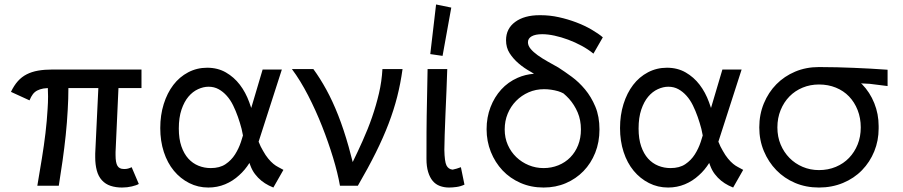

<svg xmlns="http://www.w3.org/2000/svg" viewBox="-20 -831 4038 859"><path d="M526 8Q498 8 475 0.5Q452 -7 436 -24.5Q420 -42 413 -68.5Q406 -95 406 -127Q406 -135 406 -144L420 -437H286Q286 -388 283 -340Q280 -283 274 -226Q268 -169 260 -112.5Q252 -56 243 0H147Q158 -65 167.5 -123Q177 -181 183.5 -236Q190 -291 193 -344Q195 -372 195 -400Q195 -418 194 -437Q183 -436 174 -435Q158 -432 146.5 -426Q135 -420 127 -409.5Q119 -399 112 -382L29 -420Q43 -449 60 -468Q77 -487 99.5 -498.5Q122 -510 150.5 -515Q179 -520 216 -520H613V-437H510L497 -151Q497 -144 497 -137Q497 -103 505.5 -89Q514 -75 533 -75Q534 -75 535 -75Q537 -75 540 -75Q546 -75 553.5 -77Q561 -79 569 -83L601 -8Q591 -2 570 3Q549 8 526 8Z M1203 8 1183 -1Q1165 -10 1149.5 -22.5Q1134 -35 1121 -52Q1108 -69 1100 -91Q1098 -96 1096 -102Q1076 -70 1050 -47Q1022 -21 987 -6.5Q952 8 912 8Q866 8 826.5 -12Q787 -32 758 -67Q729 -102 713 -151Q697 -200 697 -258Q697 -316 712.5 -365.5Q728 -415 755.5 -451Q783 -487 822 -507.5Q861 -528 907 -528Q954 -528 990.5 -507Q1027 -486 1053 -452Q1079 -418 1095 -374Q1100 -361 1104 -348L1155 -520H1241L1137 -197Q1146 -174 1157 -156Q1168 -136 1180 -121.5Q1192 -107 1203 -98Q1214 -89 1224 -84L1248 -71ZM1058 -196Q1062 -211 1067 -225Q1064 -239 1061 -254Q1054 -281 1044.5 -308Q1035 -335 1023 -359.5Q1011 -384 994.5 -402.5Q978 -421 958 -432Q938 -443 913 -443Q890 -443 866 -432Q842 -421 823 -398.5Q804 -376 792 -340.5Q780 -305 780 -256Q780 -210 791.5 -176.5Q803 -143 822.5 -121.5Q842 -100 868 -89.5Q894 -79 923 -79Q963 -79 989 -96.5Q1015 -114 1031.5 -140Q1048 -166 1058 -196Z M1501 0Q1491 -57 1470 -126Q1449 -195 1421 -266Q1393 -337 1358.5 -404Q1324 -471 1286 -522H1382Q1412 -481 1440 -430Q1468 -379 1493 -315.5Q1518 -252 1540 -174Q1549 -141 1558 -106Q1581 -153 1602 -200Q1626 -253 1644.5 -306.5Q1663 -360 1675.5 -413.5Q1688 -467 1691 -522H1781Q1772 -457 1757 -398Q1742 -339 1718.5 -277.5Q1695 -216 1661.5 -148.5Q1628 -81 1581 0Z M1989 8Q1967 8 1948 1Q1929 -6 1916 -21.5Q1903 -37 1895.5 -61.5Q1888 -86 1888 -120Q1888 -263 1889 -313Q1890 -363 1891 -415Q1892 -467 1893 -522H1981Q1980 -478 1977.5 -425Q1975 -372 1973 -321Q1971 -270 1969.5 -227.5Q1968 -185 1968 -161Q1969 -108 1977.5 -91Q1986 -74 2005 -72Q2014 -74 2023 -76.5Q2032 -79 2042 -83L2058 -5Q2041 3 2022.5 5.5Q2004 8 1989 8ZM1999 -797 1960 -581 1905 -589 1931 -811Z M2412 8Q2356 8 2309 -12.5Q2262 -33 2228.5 -68.5Q2195 -104 2176 -151.5Q2157 -199 2157 -253Q2157 -306 2174.5 -351.5Q2192 -397 2222.5 -430.5Q2253 -464 2296 -483Q2330 -498 2369 -501Q2362 -505 2356 -509Q2325 -526 2300.5 -547Q2276 -568 2260 -593Q2244 -618 2244 -651Q2244 -703 2285 -733Q2326 -763 2394 -763Q2397 -763 2399 -763Q2440 -763 2480.5 -754Q2521 -745 2558 -731Q2595 -717 2626 -699Q2657 -681 2677 -664L2635 -591Q2612 -610 2582.5 -626Q2553 -642 2522 -653.5Q2491 -665 2461 -671.5Q2431 -678 2406 -678Q2375 -678 2358.5 -668.5Q2342 -659 2342 -642Q2342 -627 2354 -612.5Q2366 -598 2385.5 -584Q2405 -570 2429 -556.5Q2453 -543 2478 -529Q2506 -511 2538 -487.5Q2570 -464 2597.5 -431Q2625 -398 2643.5 -354Q2662 -310 2662 -252Q2662 -195 2643 -147.5Q2624 -100 2590.5 -65.5Q2557 -31 2511.5 -11.5Q2466 8 2412 8ZM2526 -389Q2514 -402 2501 -413Q2490 -419 2477 -423Q2445 -432 2414 -432Q2377 -432 2345 -418Q2313 -404 2289 -379.5Q2265 -355 2251.5 -322.5Q2238 -290 2238 -252Q2238 -214 2252 -182.5Q2266 -151 2290 -128Q2314 -105 2345.5 -92Q2377 -79 2412 -79Q2447 -79 2478 -91.5Q2509 -104 2531.5 -127Q2554 -150 2566.5 -181.5Q2579 -213 2579 -252Q2579 -294 2564.5 -328Q2550 -362 2526 -389Z M3260 8 3240 -1Q3222 -10 3206.5 -22.5Q3191 -35 3178 -52Q3165 -69 3157 -91Q3155 -96 3153 -102Q3133 -70 3107 -47Q3079 -21 3044 -6.5Q3009 8 2969 8Q2923 8 2883.5 -12Q2844 -32 2815 -67Q2786 -102 2770 -151Q2754 -200 2754 -258Q2754 -316 2769.5 -365.5Q2785 -415 2812.5 -451Q2840 -487 2879 -507.5Q2918 -528 2964 -528Q3011 -528 3047.5 -507Q3084 -486 3110 -452Q3136 -418 3152 -374Q3157 -361 3161 -348L3212 -520H3298L3194 -197Q3203 -174 3214 -156Q3225 -136 3237 -121.5Q3249 -107 3260 -98Q3271 -89 3281 -84L3305 -71ZM3115 -196Q3119 -211 3124 -225Q3121 -239 3118 -254Q3111 -281 3101.5 -308Q3092 -335 3080 -359.5Q3068 -384 3051.5 -402.5Q3035 -421 3015 -432Q2995 -443 2970 -443Q2947 -443 2923 -432Q2899 -421 2880 -398.5Q2861 -376 2849 -340.5Q2837 -305 2837 -256Q2837 -210 2848.5 -176.5Q2860 -143 2879.5 -121.5Q2899 -100 2925 -89.5Q2951 -79 2980 -79Q3020 -79 3046 -96.5Q3072 -114 3088.5 -140Q3105 -166 3115 -196Z M3644 8Q3586 8 3537.5 -12.5Q3489 -33 3453.5 -69.5Q3418 -106 3397.5 -155Q3377 -204 3377 -261Q3377 -319 3397.5 -368.5Q3418 -418 3453.5 -454Q3489 -490 3537.5 -510.5Q3586 -531 3644 -531Q3645 -531 3646 -531Q3687 -531 3724.5 -530Q3762 -529 3799 -527.5Q3836 -526 3873.5 -524Q3911 -522 3951 -519V-446Q3924 -449 3907 -451.5Q3890 -454 3871 -456Q3854 -457 3832 -458Q3834 -456 3837 -454Q3872 -418 3891.5 -369.5Q3911 -321 3911 -267Q3911 -264 3911 -261Q3911 -258 3911 -256Q3911 -202 3891.5 -154Q3872 -106 3836.5 -69.5Q3801 -33 3751.5 -12.5Q3702 8 3644 8ZM3644 -70Q3685 -70 3719.5 -84.5Q3754 -99 3778.5 -124.5Q3803 -150 3817 -184.5Q3831 -219 3831 -261Q3831 -303 3817 -338.5Q3803 -374 3778.5 -399.5Q3754 -425 3719.5 -439Q3685 -453 3644 -453Q3605 -453 3571 -439Q3537 -425 3512 -399.5Q3487 -374 3472.5 -338.5Q3458 -303 3458 -261Q3458 -219 3472.5 -184.5Q3487 -150 3512 -124.5Q3537 -99 3571 -84.5Q3605 -70 3644 -70Z"/></svg>

Font: Rising Sun
Style: Regular
Weight: 400
Designer: Matt McInerney, Pablo Impallari, Rodrigo Fuenzalida (Raleway font), Stephen Hutchings (Greek), Cristiano Sobral (main ch
Foundry: The Rising Sun Project Authors
Version: Version 4.327; ttfautohint (v1.8.4.7-5d5b-dirty)